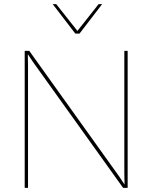

<svg xmlns="http://www.w3.org/2000/svg" viewBox="-20 -905 734 925"><path d="M595 0H573L140 -605L114 -644L115 -587V0H99V-660H121L554 -55L580 -16L579 -73V-660H595ZM363 -743H343L234 -885H251L353 -756L455 -885H472Z"/></svg>

Font: Work Sans Thin
Style: Regular
Weight: 260
Designer: Wei Huang
Foundry: Wei Huang
Version: Version 1.500